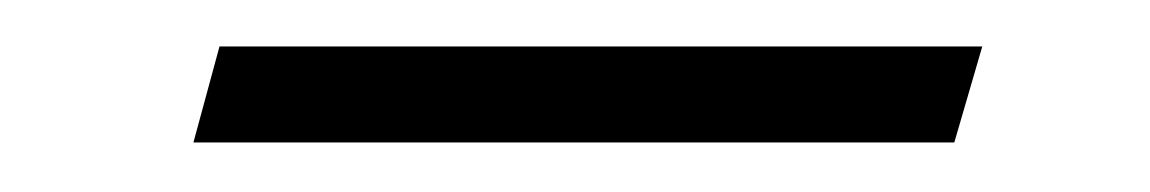

<svg xmlns="http://www.w3.org/2000/svg" viewBox="-20 -265 485 81"><path d="M61.6 -204.9 72.6 -245.4H394.4L382.6 -204.9Z"/></svg>

Font: Playfair 5pt SemiExpanded Light 12pt
Style: Italic
Weight: 300
Italic angle: -15.6°
Version: Version 2.000;gftools[0.9.28]